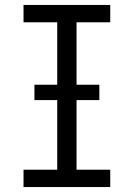

<svg xmlns="http://www.w3.org/2000/svg" viewBox="-20 -755 540 775"><path d="M75 0V-70H211V-665H75V-735H425V-665H289V-70H425V0ZM119 -351V-413H381V-351Z"/></svg>

Font: Iosevka Custom
Style: Regular
Weight: 400
Monospace: yes
Designer: Belleve Invis
Foundry: Belleve Invis
Version: Version 32.5.0; ttfautohint (v1.8.4)